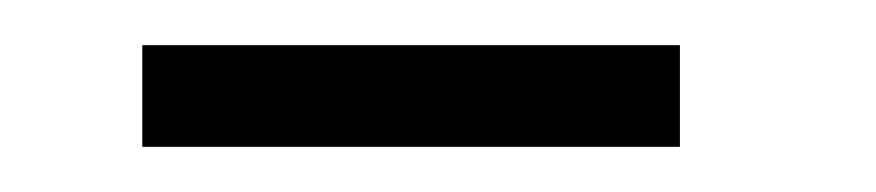

<svg xmlns="http://www.w3.org/2000/svg" viewBox="-20 -287 388 85"><path d="M281 -222H43V-267H281Z"/></svg>

Font: Bhavuka
Style: Regular
Weight: 400
Version: 2.94.0; ttfautohint (v1.2) -l 7 -r 28 -G 50 -x 13 -D deva -f